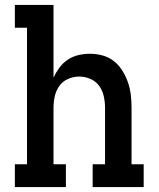

<svg xmlns="http://www.w3.org/2000/svg" viewBox="-20 -755 640 775"><path d="M40 0V-92H89V-643H40V-735H196V-442Q206 -463 220 -482Q234 -501 253.5 -514Q273 -527 296 -532.5Q319 -538 343 -538Q369 -538 394.5 -531Q420 -524 440 -508Q460 -492 474 -469.5Q488 -447 496.5 -422.5Q505 -398 508 -372Q511 -346 511 -320V-92H560V0H354V-92H404V-320Q404 -343 399 -366Q394 -389 380.5 -408Q367 -427 345 -436.5Q323 -446 300 -446Q277 -446 255 -436.5Q233 -427 219.5 -408Q206 -389 201 -366Q196 -343 196 -320V-92H246V0Z"/></svg>

Font: Iosevka Curly Slab SmBdEx
Style: Regular
Weight: 600
Width: 7
Monospace: yes
Designer: Belleve Invis
Foundry: Belleve Invis
Version: Version 11.1.0; ttfautohint (v1.8.3)